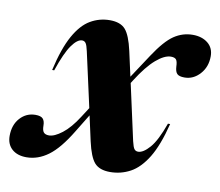

<svg xmlns="http://www.w3.org/2000/svg" viewBox="-116 -602 793 691"><g transform="rotate(10 280.5 -256.0)"><path d="M510.5 -194.5Q490.5 -114.5 462.8 -69.2Q435 -24 400.8 -5.5Q366.5 13 327 13Q288.5 13 270.2 -7.5Q252 -28 239.5 -84L219.5 -175L180 -110.5Q139 -42.5 101.2 -14.8Q63.5 13 21.5 13Q-12 13 -31.5 -4.5Q-51 -22 -51 -52.5Q-51 -93 -28.2 -118Q-5.5 -143 28 -143Q47.5 -143 55 -134.8Q62.5 -126.5 62.5 -109.5Q62.5 -92.5 68.5 -85.5Q74.5 -78.5 88 -78.5Q107.5 -78.5 135.5 -100Q163.5 -121.5 191.5 -165.5L214 -200.5L169.5 -401Q165 -422 160 -429Q155 -436 146.5 -436Q129 -436 108.8 -407.5Q88.5 -379 66 -312.5H58.5Q77 -394 103 -440.5Q129 -487 161.8 -506Q194.5 -525 232.5 -525Q271 -525 289.2 -504.5Q307.5 -484 320 -428L340 -337.5L397 -424Q435.5 -482.5 467 -503.8Q498.5 -525 535.5 -525Q569 -525 590.5 -507.8Q612 -490.5 612 -460Q612 -421 588.2 -394.8Q564.5 -368.5 532 -368.5Q512.5 -368.5 505 -376Q497.5 -383.5 496.5 -402Q496 -420.5 490.8 -427.2Q485.5 -434 471.5 -434Q448 -434 417.2 -407.5Q386.5 -381 352 -326.5L345 -315.5L390 -111Q395 -89.5 400 -83Q405 -76.5 414 -76.5Q432.5 -76.5 456 -103.2Q479.5 -130 502.5 -194.5Z"/></g></svg>

Font: Newsreader Display
Style: Bold Italic
Weight: 700
Italic angle: -17°
Designer: Hugues Gentile
Foundry: Production Type
Version: Version 1.001